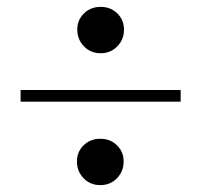

<svg xmlns="http://www.w3.org/2000/svg" viewBox="-20 -547 587 559"><path d="M272 -8Q243 -8 223.5 -28Q204 -48 204 -77Q204 -105 223.5 -124Q243 -143 272 -143Q301 -143 320.5 -124Q340 -105 340 -77Q340 -48 320.5 -28Q301 -8 272 -8ZM273 -392Q244 -392 224.5 -412Q205 -432 205 -461Q205 -489 224.5 -508Q244 -527 273 -527Q302 -527 321.5 -508Q341 -489 341 -461Q341 -432 321.5 -412Q302 -392 273 -392ZM40 -285H506V-251H40Z"/></svg>

Font: Moderustic Med
Style: Regular
Weight: 500
Designer: Tural Alisoy
Foundry: TAFT Foundry
Version: Version 2.110